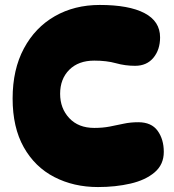

<svg xmlns="http://www.w3.org/2000/svg" viewBox="-20 -754 702 776"><path d="M376 2Q278 2 199.5 -38.5Q121 -79 76 -159Q31 -239 31 -356Q31 -473 76.5 -558Q122 -643 201.5 -688.5Q281 -734 383 -734Q501 -734 564 -701Q627 -668 627 -603Q627 -553 600 -520.5Q573 -488 526 -488Q486 -488 448.5 -498.5Q411 -509 361 -509Q297 -509 260 -472Q223 -435 223 -375Q223 -316 260 -276.5Q297 -237 361 -237Q395 -237 423.5 -242.5Q452 -248 479.5 -254Q507 -260 539 -260Q592 -260 617 -225.5Q642 -191 642 -140Q642 -89 605 -57.5Q568 -26 507.5 -12Q447 2 376 2Z"/></svg>

Font: Bagel Fat One
Style: Regular
Weight: 400
Designer: Kyung-won Kim
Foundry: JAMO
Version: Version 1.000; ttfautohint (v1.8.4.7-5d5b);gftools[0.9.28]